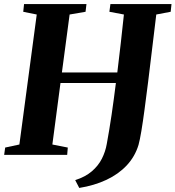

<svg xmlns="http://www.w3.org/2000/svg" viewBox="-26 -763 864 946"><path d="M364.5 163 344.5 124.5Q394.5 108.5 426.5 81Q458.5 53.5 476 18.8Q493.5 -16 500 -53.5Q512.5 -121 523.8 -197.2Q535 -273.5 545 -354H272L232 -51L308 -36L305 0H-5.5L-0.5 -36L69.5 -51L155 -691.5L88.5 -705L92.5 -743H400L395.5 -705L317 -691.5L279 -406H552Q561 -477.5 569 -549.8Q577 -622 584.5 -691.5L513 -705L518 -743H819L815 -705L744 -691.5Q733 -602 723 -518Q713 -434 703.8 -359.5Q694.5 -285 686.2 -223.5Q678 -162 670.5 -117.2Q663 -72.5 656.5 -49Q639 8.5 598.5 51.8Q558 95 498.5 123Q439 151 364.5 163Z"/></svg>

Font: Merriweather 72pt ExtraBold
Style: Italic
Weight: 800
Italic angle: -7.8°
Version: Version 2.101